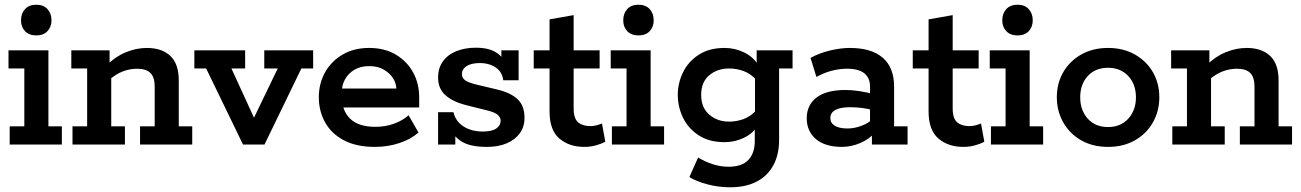

<svg xmlns="http://www.w3.org/2000/svg" viewBox="-20 -612 5507 813"><path d="M21 0V-77H83V-322H16V-399H185V-77H242V0ZM134 -462Q103 -462 86 -480Q69 -498 69 -526Q69 -555 86 -573.5Q103 -592 134 -592Q164 -592 181 -573.5Q198 -555 198 -526Q198 -498 181 -480Q164 -462 134 -462Z M287 0V-77H349V-322H282V-399H444V-338L431 -335Q469 -373 513.5 -391Q558 -409 602 -409Q665 -409 701 -375.5Q737 -342 737 -271V-77H794V0H573V-77H635V-245Q635 -285 617 -303Q599 -321 560 -321Q531 -321 501 -310Q471 -299 439 -271L451 -303V-77H509V0Z M1009 0 853 -322H803V-399H1018V-322H960L1075 -71H1035L1156 -322H1099V-399H1306V-322H1256L1100 0Z M1567 10Q1489 10 1436 -18Q1383 -46 1356.5 -94Q1330 -142 1330 -200Q1330 -258 1356 -305Q1382 -352 1430 -380.5Q1478 -409 1543 -409Q1609 -409 1656.5 -380.5Q1704 -352 1729.5 -305Q1755 -258 1755 -200V-157H1386V-237H1658Q1658 -259 1644.5 -280.5Q1631 -302 1605.5 -317Q1580 -332 1543 -332Q1506 -332 1480.5 -316.5Q1455 -301 1441.5 -277Q1428 -253 1428 -228V-200Q1428 -143 1463 -109Q1498 -75 1570 -75Q1612 -75 1649 -88.5Q1686 -102 1710 -124L1752 -51Q1721 -23 1672 -6.5Q1623 10 1567 10Z M2042 10Q1970 10 1933.5 -13.5Q1897 -37 1884 -76L1908 -83V0H1835V-137H1900Q1906 -111 1923.5 -92.5Q1941 -74 1967 -64.5Q1993 -55 2023 -55Q2063 -55 2081.5 -68Q2100 -81 2100 -101Q2100 -114 2088.5 -125Q2077 -136 2041 -145L1949 -168Q1896 -182 1865.5 -209.5Q1835 -237 1835 -284Q1835 -323 1855 -351.5Q1875 -380 1911.5 -395Q1948 -410 1995 -410Q2051 -410 2083 -388.5Q2115 -367 2126 -331L2103 -330V-399H2176V-272H2111Q2108 -297 2094 -313Q2080 -329 2058.5 -337Q2037 -345 2013 -345Q1975 -345 1955.5 -332Q1936 -319 1936 -299Q1936 -282 1949 -272.5Q1962 -263 1993 -255L2085 -233Q2141 -220 2171 -192.5Q2201 -165 2201 -113Q2201 -75 2181 -47.5Q2161 -20 2125.5 -5Q2090 10 2042 10Z M2454 10Q2390 10 2348.5 -25.5Q2307 -61 2307 -140V-322H2240V-399H2307V-530L2409 -548V-399H2519V-322H2409V-154Q2409 -110 2428 -94Q2447 -78 2480 -78Q2494 -78 2506.5 -81.5Q2519 -85 2529 -89L2543 -12Q2527 -3 2503.5 3.5Q2480 10 2454 10Z M2571 0V-77H2633V-322H2566V-399H2735V-77H2792V0ZM2684 -462Q2653 -462 2636 -480Q2619 -498 2619 -526Q2619 -555 2636 -573.5Q2653 -592 2684 -592Q2714 -592 2731 -573.5Q2748 -555 2748 -526Q2748 -498 2731 -480Q2714 -462 2684 -462Z M3072 181Q3023 181 2977 169Q2931 157 2899 138L2936 55Q2966 73 2998.5 83.5Q3031 94 3065 94Q3122 94 3149 65Q3176 36 3176 -14V-70L3191 -83Q3170 -48 3131 -29Q3092 -10 3048 -10Q2983 -10 2938.5 -39Q2894 -68 2872 -114Q2850 -160 2850 -210Q2850 -260 2872 -305.5Q2894 -351 2938.5 -380Q2983 -409 3048 -409Q3092 -409 3131 -390Q3170 -371 3191 -336L3184 -331V-399H3336V-322H3279V-20Q3279 44 3254 89Q3229 134 3183 157.5Q3137 181 3072 181ZM3067 -97Q3099 -97 3129 -108Q3159 -119 3182 -145L3177 -109V-308L3182 -274Q3159 -300 3129 -311Q3099 -322 3067 -322Q3018 -322 2983.5 -293.5Q2949 -265 2949 -210Q2949 -156 2983.5 -126.5Q3018 -97 3067 -97Z M3546 10Q3473 10 3434.5 -23.5Q3396 -57 3396 -111Q3396 -167 3437.5 -199Q3479 -231 3561 -231Q3587 -231 3620 -226Q3653 -221 3681 -213L3664 -202V-246Q3664 -282 3640 -301.5Q3616 -321 3567 -321Q3533 -321 3500 -312Q3467 -303 3437 -286L3412 -367Q3451 -388 3496 -398.5Q3541 -409 3578 -409Q3670 -409 3718 -367.5Q3766 -326 3766 -245V-77H3823V0H3672V-65L3687 -53Q3662 -23 3623 -6.5Q3584 10 3546 10ZM3569 -68Q3598 -68 3628.5 -79.5Q3659 -91 3674 -108L3664 -78V-172L3681 -144Q3655 -152 3629 -155Q3603 -158 3579 -158Q3539 -158 3517.5 -146.5Q3496 -135 3496 -112Q3496 -91 3515 -79.5Q3534 -68 3569 -68Z M4059 10Q3995 10 3953.5 -25.5Q3912 -61 3912 -140V-322H3845V-399H3912V-530L4014 -548V-399H4124V-322H4014V-154Q4014 -110 4033 -94Q4052 -78 4085 -78Q4099 -78 4111.5 -81.5Q4124 -85 4134 -89L4148 -12Q4132 -3 4108.5 3.5Q4085 10 4059 10Z M4176 0V-77H4238V-322H4171V-399H4340V-77H4397V0ZM4289 -462Q4258 -462 4241 -480Q4224 -498 4224 -526Q4224 -555 4241 -573.5Q4258 -592 4289 -592Q4319 -592 4336 -573.5Q4353 -555 4353 -526Q4353 -498 4336 -480Q4319 -462 4289 -462Z M4672 10Q4607 10 4558 -18Q4509 -46 4482 -94Q4455 -142 4455 -200Q4455 -259 4482 -306Q4509 -353 4558 -381Q4607 -409 4672 -409Q4737 -409 4786 -381Q4835 -353 4862 -306Q4889 -259 4889 -200Q4889 -142 4862 -94Q4835 -46 4786 -18Q4737 10 4672 10ZM4672 -74Q4725 -74 4757.5 -109.5Q4790 -145 4790 -200Q4790 -255 4757.5 -290Q4725 -325 4672 -325Q4618 -325 4586 -290Q4554 -255 4554 -200Q4554 -145 4586 -109.5Q4618 -74 4672 -74Z M4944 0V-77H5006V-322H4939V-399H5101V-338L5088 -335Q5126 -373 5170.5 -391Q5215 -409 5259 -409Q5322 -409 5358 -375.5Q5394 -342 5394 -271V-77H5451V0H5230V-77H5292V-245Q5292 -285 5274 -303Q5256 -321 5217 -321Q5188 -321 5158 -310Q5128 -299 5096 -271L5108 -303V-77H5166V0Z"/></svg>

Font: Rokkitt SemiBold SemiBold
Style: Regular
Weight: 600
Version: Version 3.103